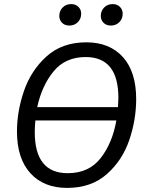

<svg xmlns="http://www.w3.org/2000/svg" viewBox="-20 -907 727 939"><path d="M646 -422Q646 -321 612 -221.5Q578 -122 502 -55Q426 12 308 12Q194 12 128.5 -60Q63 -132 63 -264Q63 -363 97.5 -463Q132 -563 208 -631.5Q284 -700 402 -700Q516 -700 581 -628Q646 -556 646 -422ZM162 -383H557Q559 -415 559 -428Q559 -628 399 -628Q300 -628 242.5 -558.5Q185 -489 162 -383ZM549 -318H153Q150 -288 150 -261Q150 -60 311 -60Q415 -60 472.5 -134Q530 -208 549 -318ZM270 -829Q270 -854 286.5 -870.5Q303 -887 328 -887Q350 -887 363.5 -873.5Q377 -860 377 -840Q377 -815 360.5 -798.5Q344 -782 319 -782Q297 -782 283.5 -795.5Q270 -809 270 -829ZM473 -829Q473 -854 489.5 -870.5Q506 -887 531 -887Q553 -887 566.5 -873.5Q580 -860 580 -840Q580 -815 563.5 -798.5Q547 -782 522 -782Q500 -782 486.5 -795.5Q473 -809 473 -829Z"/></svg>

Font: FiraGO Book
Style: Italic
Weight: 350
Italic angle: -8°
Designer: bBox Type GmbH
Foundry: bBox Type GmbH
Version: Version 1.001